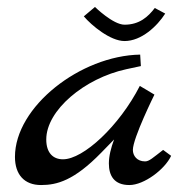

<svg xmlns="http://www.w3.org/2000/svg" viewBox="-20 -532 529 552"><path d="M449 -101C419 -78 409 -68 397 -68C374 -68 362 -84 362 -101C362 -135 424 -260 424 -260L382 -285C323 -170 220 -74 161 -74C133 -74 113 -92 113 -131C113 -215 223 -307 343 -333L385 -342L383 -375C211 -372 23 -225 23 -81C23 -30 50 0 98 0C144 0 193 -13 271 -93L308 -131C299 -107 293 -83 293 -62C293 -27 308 0 352 0C394 0 454 -45 472 -84ZM425 -509C406 -484 381 -461 338 -461C305 -461 253 -512 253 -512L221 -485C243 -459 297 -414 338 -414C387 -414 432 -457 455 -493Z"/></svg>

Font: Marck Script
Style: Regular
Weight: 400
Designer: Denis Masharov, Marck Fogel
Foundry: Denis Masharov
Version: Version 1.002